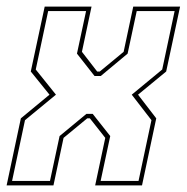

<svg xmlns="http://www.w3.org/2000/svg" viewBox="-30 -560 564 580"><path d="M-10 0 33 -202.5 119.5 -274 63 -344 105 -540H246.5L217.5 -403.5L263.5 -344H271.5L343.5 -403.5L372.5 -540H514L472 -344L387 -274L442 -202.5L399 0H257.5L288 -143.5L241.5 -202.5H233.5L162 -143.5L131.5 0ZM6.5 -13.5H121L150 -149L231 -216H250L303 -149L274 -13.5H388.5L427.5 -197L368 -274L460 -350L497.5 -526.5H383L355.5 -398L274.5 -330.5H255.5L202.5 -398L230 -526.5H115.5L78 -350L139 -274L45.5 -197Z"/></svg>

Font: Tourney Condensed Thin
Style: Italic
Weight: 100
Width: 3
Italic angle: -12°
Designer: Tyler Finck
Foundry: Etcetera Type Co
Version: Version 1.010; ttfautohint (v1.8.3)